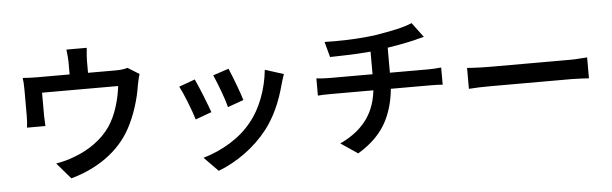

<svg xmlns="http://www.w3.org/2000/svg" viewBox="-53 -1006 4107 1289"><g transform="rotate(-5 2000.0 -362.0)"><path d="M557 -725V-584H433V-725Q433 -757 426 -812H563Q557 -754 557 -725ZM883 -532Q873 -462 848 -385Q823 -308 788 -244Q729 -137 625 -61.5Q521 14 384 52L291 -56Q362 -68 421 -92Q492 -118 555.5 -164Q619 -210 661 -271Q697 -325 719.5 -394.5Q742 -464 751 -538H238V-383Q238 -370 241 -313H117Q122 -351 122 -391V-565Q122 -619 117 -648Q161 -644 217 -644H745Q792 -644 824 -654L901 -606Q894 -587 883 -532Z M1580 -371 1473 -333Q1464 -371 1439.5 -437.5Q1415 -504 1393 -554L1499 -589Q1520 -540 1545.5 -471.5Q1571 -403 1580 -371ZM1854 -484 1845 -454Q1798 -274 1707 -157Q1640 -72 1553 -9.5Q1466 53 1374 88L1280 -8Q1379 -37 1465 -90.5Q1551 -144 1610 -218Q1662 -282 1696.5 -372Q1731 -462 1741 -561L1866 -521ZM1359 -309 1250 -269Q1235 -320 1206 -392.5Q1177 -465 1159 -498L1267 -537Q1288 -492 1316 -422Q1344 -352 1359 -309Z M2224 -711Q2372 -711 2496 -727Q2588 -742 2646 -755Q2704 -768 2750 -787L2824 -688Q2819 -687 2783 -678L2753 -670Q2657 -648 2531 -629Q2454 -618 2371 -614Q2288 -610 2185 -608L2157 -712Q2179 -711 2224 -711ZM2459 -428V-640L2576 -654V-485V-445V-430Q2576 -272 2516.5 -151Q2457 -30 2317 53L2203 -24Q2334 -85 2396.5 -183.5Q2459 -282 2459 -428ZM2172 -468H2439H2566H2686H2782H2835Q2877 -468 2922 -473V-357Q2897 -360 2837 -360H2569H2441H2320H2225H2173Q2106 -360 2081 -357V-473Q2126 -468 2172 -468Z M3120 -453Q3188 -449 3249 -449H3480H3575H3664H3739H3790Q3826 -449 3856 -452L3904 -455V-314L3855 -317Q3811 -319 3790 -319H3574H3480H3388H3308H3249Q3155 -319 3095 -314V-455Z"/></g></svg>

Font: Merged Yaku Han JP SemiBold
Style: Regular
Weight: 600
Designer: Ryoko NISHIZUKA 西塚涼子 (kana, bopomofo & ideographs); Paul D. Hunt (Latin, Greek & Cyrillic); Sandoll Communications 산돌커뮤니
Foundry: Adobe
Version: Version 2.004